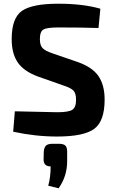

<svg xmlns="http://www.w3.org/2000/svg" viewBox="-20 -723 622 1035"><path d="M325 -261 186 -310Q109 -338 76 -386Q43 -434 43 -512Q43 -626 98.5 -664.5Q154 -703 294 -703Q427 -703 521 -676L511 -572Q424 -575 295 -575Q235 -575 215 -564.5Q195 -554 195 -512Q195 -478 210 -463Q225 -448 267 -434L398 -389Q478 -361 511 -312.5Q544 -264 544 -186Q544 -70 488 -28.5Q432 13 288 13Q171 13 51 -13L60 -123Q273 -118 288 -118Q349 -118 369.5 -131Q390 -144 390 -185Q390 -220 376 -234.5Q362 -249 325 -261ZM264 52H296Q322 52 332 61.5Q342 71 342 94V146Q342 227 296 292L240 278Q253 233 253 174Q215 174 215 137L216 94Q218 71 228.5 61.5Q239 52 264 52Z"/></svg>

Font: Exo 2.0
Style: Bold
Weight: 700
Designer: Natanael Gama
Version: Version 1.001;PS 001.001;hotconv 1.0.70;makeotf.lib2.5.58329